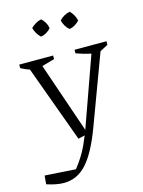

<svg xmlns="http://www.w3.org/2000/svg" viewBox="-166 -763 777 1040"><g transform="rotate(-15 223.0 -243.0)"><path d="M-35 183 -31 135 142 146Q174 105 194.5 68.5Q215 32 235 -19L198 -10L41 -440Q16 -448 -8 -461V-481H182V-461L111 -441L246 -47Q248 -54 251 -61L385 -437Q343 -446 302 -461V-481H481V-461L436 -437L291 -47Q243 82 189.5 141.5Q136 201 61 201Q20 201 -35 183ZM170 -687Q197 -662 202 -629Q192 -617 176.5 -608Q161 -599 145 -597Q133 -608 124 -623Q115 -638 111 -654Q123 -666 138 -675Q153 -684 170 -687ZM330 -687Q342 -675 350.5 -660Q359 -645 362 -629Q351 -617 336 -608Q321 -599 305 -597Q279 -619 271 -654Q282 -666 297.5 -675Q313 -684 330 -687Z"/></g></svg>

Font: Piazzolla Light
Style: Regular
Weight: 300
Designer: Juan Pablo del Peral
Foundry: Huerta Tipografica
Version: Version 1.330